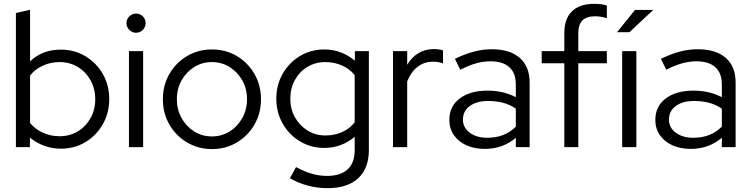

<svg xmlns="http://www.w3.org/2000/svg" viewBox="-20 -768 3920 1002"><path d="M63 0V-700L137 -717V-448Q201 -509 298 -509Q369 -509 426 -474.5Q483 -440 516.5 -382Q550 -324 550 -251Q550 -178 516.5 -119.5Q483 -61 426 -26.5Q369 8 297 8Q253 8 211.5 -7Q170 -22 136 -50V0ZM291 -57Q344 -57 386 -82.5Q428 -108 452.5 -151.5Q477 -195 477 -250Q477 -305 452.5 -349Q428 -393 386 -418.5Q344 -444 291 -444Q244 -444 203.5 -425.5Q163 -407 137 -374V-126Q163 -94 204 -75.5Q245 -57 291 -57Z M653 0V-501H727V0ZM690 -597Q670 -597 655 -612Q640 -627 640 -647Q640 -668 655 -682.5Q670 -697 690 -697Q711 -697 725.5 -682.5Q740 -668 740 -647Q740 -627 725.5 -612Q711 -597 690 -597Z M1086 10Q1015 10 956.5 -24.5Q898 -59 864 -118Q830 -177 830 -250Q830 -323 864 -382Q898 -441 956.5 -475.5Q1015 -510 1086 -510Q1158 -510 1216 -475.5Q1274 -441 1308 -382Q1342 -323 1342 -250Q1342 -177 1308 -118Q1274 -59 1216 -24.5Q1158 10 1086 10ZM1086 -56Q1137 -56 1178.5 -82Q1220 -108 1244.5 -152Q1269 -196 1269 -250Q1269 -305 1244.5 -348.5Q1220 -392 1178.5 -418Q1137 -444 1086 -444Q1035 -444 993.5 -418Q952 -392 927.5 -348.5Q903 -305 903 -250Q903 -196 927.5 -152Q952 -108 993.5 -82Q1035 -56 1086 -56Z M1689 214Q1637 214 1586 200.5Q1535 187 1493 162L1525 104Q1570 128 1608.5 139Q1647 150 1686 150Q1757 150 1794 116Q1831 82 1831 16V-54Q1762 4 1672 4Q1603 4 1546 -30Q1489 -64 1455.5 -122.5Q1422 -181 1422 -253Q1422 -325 1455.5 -383.5Q1489 -442 1546 -476Q1603 -510 1674 -510Q1717 -510 1757.5 -495Q1798 -480 1832 -451V-501H1905V15Q1905 111 1849 162.5Q1793 214 1689 214ZM1678 -61Q1726 -61 1766 -79Q1806 -97 1831 -130V-376Q1806 -408 1765.5 -426Q1725 -444 1678 -444Q1626 -444 1584.5 -419Q1543 -394 1519 -350.5Q1495 -307 1495 -253Q1495 -199 1519.5 -155.5Q1544 -112 1585.5 -86.5Q1627 -61 1678 -61Z M2031 0V-501H2105V-430Q2128 -469 2163.5 -490.5Q2199 -512 2245 -512Q2271 -512 2292 -505V-437Q2279 -442 2266 -444Q2253 -446 2240 -446Q2194 -446 2159.5 -419.5Q2125 -393 2105 -343V0Z M2510 9Q2455 9 2413.5 -10Q2372 -29 2348.5 -63Q2325 -97 2325 -142Q2325 -213 2379 -254Q2433 -295 2525 -295Q2606 -295 2672 -261V-327Q2672 -387 2638 -417.5Q2604 -448 2539 -448Q2502 -448 2464.5 -437.5Q2427 -427 2382 -404L2354 -461Q2408 -487 2454 -499Q2500 -511 2546 -511Q2641 -511 2692.5 -466Q2744 -421 2744 -337V0H2672V-49Q2638 -20 2597.5 -5.5Q2557 9 2510 9ZM2396 -144Q2396 -102 2431.5 -75.5Q2467 -49 2523 -49Q2568 -49 2605 -63Q2642 -77 2672 -107V-201Q2641 -222 2606 -231.5Q2571 -241 2527 -241Q2467 -241 2431.5 -214.5Q2396 -188 2396 -144Z M2925 0V-438H2807V-501H2925V-596Q2925 -670 2965 -709Q3005 -748 3080 -748Q3100 -748 3116 -746Q3132 -744 3147 -739V-673Q3130 -678 3116 -680.5Q3102 -683 3085 -683Q3041 -683 3019.5 -661.5Q2998 -640 2998 -594V-501H3147V-438H2998V0Z M3227 0V-501H3301V0ZM3200 -600 3294 -716H3389L3265 -600Z M3585 9Q3530 9 3488.5 -10Q3447 -29 3423.5 -63Q3400 -97 3400 -142Q3400 -213 3454 -254Q3508 -295 3600 -295Q3681 -295 3747 -261V-327Q3747 -387 3713 -417.5Q3679 -448 3614 -448Q3577 -448 3539.5 -437.5Q3502 -427 3457 -404L3429 -461Q3483 -487 3529 -499Q3575 -511 3621 -511Q3716 -511 3767.5 -466Q3819 -421 3819 -337V0H3747V-49Q3713 -20 3672.5 -5.5Q3632 9 3585 9ZM3471 -144Q3471 -102 3506.5 -75.5Q3542 -49 3598 -49Q3643 -49 3680 -63Q3717 -77 3747 -107V-201Q3716 -222 3681 -231.5Q3646 -241 3602 -241Q3542 -241 3506.5 -214.5Q3471 -188 3471 -144Z"/></svg>

Font: Red Hat Display Variable
Style: Regular
Weight: 400
Designer: Pentagram, MCKL
Foundry: Pentagram, MCKL
Version: Version 1.021